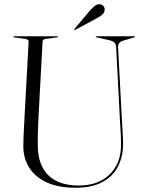

<svg xmlns="http://www.w3.org/2000/svg" viewBox="-20 -871 686 905"><path d="M546 -293 527.5 -649Q527 -660.5 521 -668.2Q515 -676 497.5 -681L434.5 -695Q431 -696 431 -697.5Q431 -700 434.5 -700H613Q616 -700 616 -697.5Q616 -695.5 610 -694L559.5 -679Q547.5 -676 541.5 -667.2Q535.5 -658.5 536.5 -648L555 -298Q556.5 -271 558.2 -244.5Q560 -218 560 -190.5Q560 -134 536.8 -87.5Q513.5 -41 464 -13.5Q414.5 14 336.5 14Q254 14 199.2 -11.8Q144.5 -37.5 117.2 -81.5Q90 -125.5 90 -181Q90 -196 90.8 -219.5Q91.5 -243 92.8 -267Q94 -291 95 -307.5L115 -675Q115.5 -685 99.5 -687.5L46.5 -695Q42.5 -696 42.5 -697.5Q42.5 -700 46 -700H250Q253.5 -700 253.5 -697.5Q253.5 -696 249.5 -695L196.5 -687.5Q187.5 -686.5 184.2 -683.8Q181 -681 180.5 -672.5L161 -311Q159 -273 158.5 -241.5Q158 -210 158 -188.5Q158 -94 207.5 -45.2Q257 3.5 351 3.5Q443.5 3.5 497 -49Q550.5 -101.5 550.5 -189Q550.5 -217 549 -244.2Q547.5 -271.5 546 -293ZM402.5 -819.5Q416 -835 427.5 -843.8Q439 -852.5 451 -851Q462.5 -850 468.5 -841.5Q474.5 -833 473.5 -824.5Q472 -810 460.5 -800.8Q449 -791.5 433.5 -783.5L336 -731Q332 -728.5 330.5 -730.5Q329 -733 332 -736Z"/></svg>

Font: Fraunces 144pt S000 Light
Style: Regular
Weight: 300
Version: Version 1.000; ttfautohint (v1.8.3)